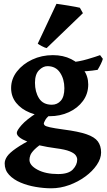

<svg xmlns="http://www.w3.org/2000/svg" viewBox="-20 -762 567 1021"><path d="M517.6 48.8Q517.6 81.5 494.6 115.2Q471.7 148.9 433.3 177Q395 205.1 347.9 222.2Q300.8 239.3 252.4 239.3Q212.9 239.3 169.7 231.9Q126.5 224.6 89.1 208.7Q51.8 192.9 28.3 167.7Q4.9 142.6 4.9 106.9Q4.9 88.9 17.8 69.8Q30.8 50.8 65.2 26.9Q99.6 2.9 163.1 -29.8Q163.1 -29.8 178.5 -28.8Q193.8 -27.8 209.5 -24.7Q225.1 -21.5 226.6 -14.6Q184.1 12.7 165 31.5Q146 50.3 141.4 63.5Q136.7 76.7 136.7 87.9Q136.7 117.7 179.7 140.6Q222.7 163.6 289.1 163.6Q344.2 163.6 367.4 139.2Q390.6 114.7 390.6 86.4Q390.6 75.7 382.8 64.2Q375 52.7 350.8 42.7Q326.7 32.7 277.3 26.4Q181.6 13.7 125.5 -9Q69.3 -31.7 69.3 -55.2Q69.3 -67.9 94.7 -96.9Q120.1 -126 176.8 -162.6L270.5 -170.9Q230.5 -141.6 221.7 -125.5Q212.9 -109.4 212.9 -105.5Q212.9 -100.1 218 -95.2Q223.1 -90.3 245.4 -85.2Q267.6 -80.1 318.4 -73.2Q397 -63 440.2 -48.1Q483.4 -33.2 500.5 -9.8Q517.6 13.7 517.6 48.8ZM526.9 -449.2Q524.9 -439.5 515.9 -421.1Q506.8 -402.8 499 -390.6Q472.7 -386.2 443.1 -383.8Q413.6 -381.3 372.1 -382.8L354 -430.2Q400.4 -434.1 445.1 -447.3Q489.7 -460.4 512.2 -468.8ZM449.2 -313Q449.2 -263.2 421.1 -225.1Q393.1 -187 346.4 -165.5Q299.8 -144 243.7 -144Q186 -144 139.6 -162.6Q93.3 -181.2 66.2 -214.8Q39.1 -248.5 39.1 -293.9Q39.1 -341.8 69.8 -381.6Q100.6 -421.4 151.1 -445.1Q201.7 -468.8 261.2 -468.8Q316.4 -468.8 358.6 -447.5Q400.9 -426.3 425 -390.9Q449.2 -355.5 449.2 -313ZM322.3 -293Q322.3 -341.3 299.3 -375.7Q276.4 -410.2 232.4 -410.2Q208.5 -410.2 187.3 -388.4Q166 -366.7 166 -321.8Q166 -273.4 187.5 -239.3Q209 -205.1 255.9 -205.1Q284.7 -205.1 303.5 -226.6Q322.3 -248 322.3 -293ZM228 -506.3Q219.2 -507.8 202.6 -516.6Q186 -525.4 180.7 -529.8L280.3 -741.7Q286.1 -741.2 303.7 -738.5Q321.3 -735.8 342.8 -732.4Q364.3 -729 381.8 -725.6Q399.4 -722.2 404.8 -720.7L420.9 -691.9Z"/></svg>

Font: Gentium Book Plus
Style: Bold
Weight: 700
Designer: Victor Gaultney, Annie Olsen, Iska Routamaa, Becca Hirsbrunner
Foundry: SIL International
Version: Version 6.101